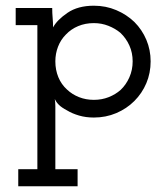

<svg xmlns="http://www.w3.org/2000/svg" viewBox="-20 -403 583 673"><path d="M44 250H252V190H174V-31Q174 -37 173.5 -43.5Q173 -50 172 -56Q177 -45 186.5 -35.5Q196 -26 215 -16Q233 -5 257 2Q281 9 309 9Q351 9 387.5 -6.5Q424 -22 451 -49Q478 -76 493 -111.5Q508 -147 508 -188Q508 -228 493 -263.5Q478 -299 451 -326Q424 -352 387.5 -367.5Q351 -383 309 -383Q253 -383 216.5 -358Q180 -333 166 -307Q166 -324 164.5 -340.5Q163 -357 163 -375H35V-315H111V190H44ZM309 -322Q336 -322 360 -312.5Q384 -303 402 -288Q422 -269 433.5 -243.5Q445 -218 445 -188Q445 -158 433.5 -132Q422 -106 403 -88Q385 -72 361 -62.5Q337 -53 309 -53Q281 -53 257 -62.5Q233 -72 215 -89Q195 -107 184.5 -132.5Q174 -158 174 -188Q174 -215 183.5 -239.5Q193 -264 211 -282Q229 -301 254 -311.5Q279 -322 309 -322Z"/></svg>

Font: Josefin Slab Thin SemiBold
Style: Regular
Weight: 600
Version: Version 2.000